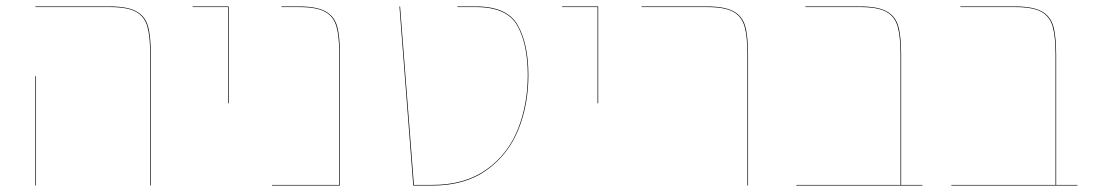

<svg xmlns="http://www.w3.org/2000/svg" viewBox="-20 -577 3410 597"><path d="M447 -406Q447 -464 438 -495Q429 -526 402.5 -540.5Q376 -555 321 -555H90V-557H321Q376 -557 403.5 -542Q431 -527 440 -496Q449 -465 449 -406V0H447ZM90 -340H92V0H90Z M689 -555H579V-557H691V-256H689Z M1037 -406V0H826V-2H1035V-406Q1035 -464 1026 -495Q1017 -526 990.5 -540.5Q964 -555 909 -555H855V-557H909Q964 -557 991.5 -542Q1019 -527 1028 -496Q1037 -465 1037 -406Z M1222 -557H1224L1267 -2H1324Q1425 -2 1492 -49.5Q1559 -97 1590 -174.5Q1621 -252 1621 -343Q1621 -440 1588.5 -497.5Q1556 -555 1460 -555H1402V-557H1460Q1557 -557 1590 -498.5Q1623 -440 1623 -343Q1623 -251 1591.5 -173.5Q1560 -96 1493 -48Q1426 0 1324 0H1265Z M1838 -555H1728V-557H1840V-256H1838Z M2304 -406Q2304 -464 2295 -495Q2286 -526 2259.5 -540.5Q2233 -555 2178 -555H1975V-557H2178Q2233 -557 2260.5 -542Q2288 -527 2297 -496Q2306 -465 2306 -406V0H2304Z M2848 -2V0H2456V-2H2780V-406Q2780 -464 2771 -495Q2762 -526 2735.5 -540.5Q2709 -555 2654 -555H2484V-557H2654Q2709 -557 2736.5 -542Q2764 -527 2773 -496Q2782 -465 2782 -406V-2Z M3330 -2V0H2938V-2H3262V-406Q3262 -464 3253 -495Q3244 -526 3217.5 -540.5Q3191 -555 3136 -555H2966V-557H3136Q3191 -557 3218.5 -542Q3246 -527 3255 -496Q3264 -465 3264 -406V-2Z"/></svg>

Font: FiraGO Two
Style: Regular
Weight: 100
Designer: bBox Type
Foundry: bBox Type GmbH
Version: Version 1.001